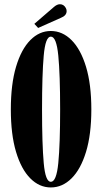

<svg xmlns="http://www.w3.org/2000/svg" viewBox="-20 -854 468 886"><path d="M214.5 11Q161.5 11 119.8 -31Q78 -73 54 -153.2Q30 -233.5 30 -349Q30 -465 54 -545.8Q78 -626.5 119.8 -668.8Q161.5 -711 214.5 -711Q268 -711 310.2 -668.8Q352.5 -626.5 377 -545.8Q401.5 -465 401.5 -349Q401.5 -233.5 377 -153.2Q352.5 -73 310.2 -31Q268 11 214.5 11ZM214.5 -15Q240.5 -15 249 -101.5Q257.5 -188 257.5 -349Q257.5 -510 249 -597.5Q240.5 -685 214.5 -685Q189.5 -685 181.8 -597.5Q174 -510 174 -349Q174 -188 181.8 -101.5Q189.5 -15 214.5 -15ZM156 -725 138.5 -744 229 -822Q243.5 -834.5 256.5 -834.5Q274 -834.5 283.5 -817.5Q287.5 -810.5 287.5 -803Q287.5 -782 260.5 -771.5Z"/></svg>

Font: Imbue 50pt ExtraBold
Style: Regular
Weight: 800
Designer: Tyler Finck
Foundry: Etcetera Type Company
Version: Version 1.102; ttfautohint (v1.8.3)